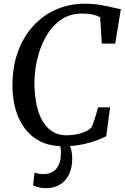

<svg xmlns="http://www.w3.org/2000/svg" viewBox="-20 -771 667 1023"><path d="M316.9 8Q243.9 8 192.7 -18.7Q141.4 -45.4 109.2 -90.6Q76.9 -135.8 61.9 -192.2Q46.8 -248.7 46.5 -307.9Q45.1 -409.7 74.2 -491.6Q103.2 -573.5 155.9 -631.5Q208.6 -689.6 279.2 -720.4Q349.8 -751.3 431.6 -751.3Q475.8 -751.3 513.4 -745Q550.9 -738.6 579.1 -731.6Q607.3 -724.6 623.9 -722.3L593.9 -538.7H522.4L513.7 -678.9Q504.3 -684.2 491.6 -688.6Q479 -693 461 -695.9Q443 -698.7 416.7 -698.7Q349.8 -698.7 301.3 -663.2Q252.8 -627.7 221.7 -570.4Q190.6 -513.2 176.3 -446.2Q162 -379.3 163.5 -316.5Q164.8 -262.9 174.5 -214.7Q184.3 -166.5 204.8 -129.5Q225.2 -92.6 257.4 -71.4Q289.5 -50.1 335.3 -50.1Q355.6 -50.1 381 -54.1Q406.4 -58.1 430.1 -67.6Q453.8 -77.2 468.7 -93.8Q473.5 -105.1 477.9 -117.8Q482.4 -130.5 486.7 -144Q490.9 -157.5 495 -171.5Q499 -185.4 502.5 -199H566.5L546.2 -45.1Q532.2 -38.2 510.8 -29.3Q489.3 -20.3 460.7 -11.8Q432.2 -3.3 396.2 2.4Q360.2 8 316.9 8ZM319.7 -13.9 344.3 -11.9Q352.6 1.4 358.7 24Q364.7 46.5 364.7 74.7Q364.7 123.4 347.4 158.7Q330.2 193.9 298.8 212.8Q267.5 231.6 225.1 231.6Q205.6 231.6 186 227.1Q166.4 222.7 156.2 215.9L164.1 147.8Q170.1 151.1 183.7 153.8Q197.2 156.5 211.6 156.5Q255.8 156.5 279.9 127.9Q303.9 99.3 304.5 48.2Q305.3 26.7 302 12.7Q298.7 -1.3 295.2 -11.9Z"/></svg>

Font: Merriweather 7pt Light
Style: Italic
Weight: 300
Italic angle: -7.8°
Designer: Eben Sorkin
Foundry: Eben Sorkin
Version: Version 2.200;gftools[0.9.31]